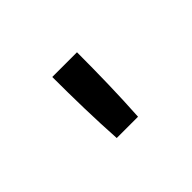

<svg xmlns="http://www.w3.org/2000/svg" viewBox="-57 -964 714 714"><g transform="rotate(-45 300.0 -607.0)"><path d="M244 -442Q239 -524 237 -606.5Q235 -689 235 -772H365Q365 -689 363 -606.5Q361 -524 356 -442Z"/></g></svg>

Font: Iosevka HT Extended
Style: Bold
Weight: 700
Width: 7
Monospace: yes
Designer: Belleve Invis
Foundry: Belleve Invis
Version: Version 32.3.0; ttfautohint (v1.8.4)